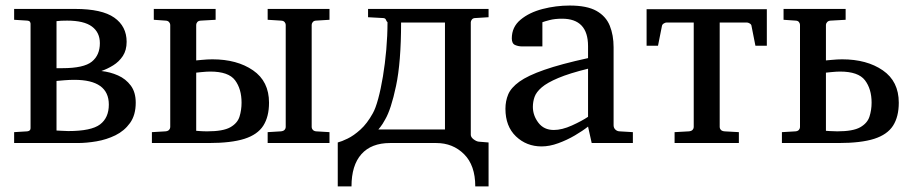

<svg xmlns="http://www.w3.org/2000/svg" viewBox="-20 -514 3284 690"><path d="M467.8 -145Q467.8 -100.6 447.3 -72Q426.8 -43.5 394.8 -27.8Q362.8 -12.2 326.9 -6.1Q291 0 259.8 0H30.8V-39.1L78.1 -42Q89.8 -43.5 89.8 -53.2V-429.2Q89.8 -432.1 87.4 -435.8Q85 -439.5 78.1 -439.9L30.8 -442.9V-481.9H250Q346.2 -481.9 390.6 -450.7Q435.1 -419.4 435.1 -363.8Q435.1 -333.5 421.4 -312.7Q407.7 -292 386.7 -279.1Q365.7 -266.1 344.2 -258.8Q376 -255.4 404.1 -242.9Q432.1 -230.5 450 -206.5Q467.8 -182.6 467.8 -145ZM338.9 -358.9Q338.9 -397.5 310.3 -418.7Q281.7 -439.9 221.2 -439.9Q210.4 -439.9 200.2 -439.5Q189.9 -439 183.1 -438V-269Q188.5 -269 194.1 -269Q199.7 -269 204.1 -269Q281.2 -269 310.1 -292.5Q338.9 -315.9 338.9 -358.9ZM371.1 -138.2Q371.1 -227.1 247.1 -227.1Q230.5 -227.1 211.7 -225.6Q192.9 -224.1 183.1 -223.1V-44.9Q190.4 -44.9 203.1 -43.9Q215.8 -43 225.1 -43Q308.1 -43 339.6 -66.9Q371.1 -90.8 371.1 -138.2Z M525.9 0V-39.1L575.2 -42Q584 -43 587.9 -47.6Q591.8 -52.2 591.8 -57.1V-424.8Q591.8 -429.7 587.6 -434.6Q583.5 -439.5 575.2 -439.9L532.7 -442.9V-481.9H754.9V-442.9L702.1 -439.9Q692.9 -439.5 689 -434.6Q685.1 -429.7 685.1 -424.8V-296.9Q685.1 -296.9 705.3 -298.8Q725.6 -300.8 743.2 -300.8Q832 -300.8 889.4 -261.2Q946.8 -221.7 946.8 -145Q946.8 -94.7 926.3 -62.5Q905.8 -30.3 858.4 -15.1Q811 0 730 0Q679.2 0 627.9 0Q576.7 0 525.9 0ZM725.1 -42Q781.7 -42 807.6 -56.6Q833.5 -71.3 840.8 -95Q848.1 -118.7 848.1 -145Q848.1 -194.3 824.7 -225.6Q801.3 -256.8 735.8 -256.8Q723.1 -256.8 704.1 -254.9Q685.1 -252.9 685.1 -252.9V-43.9Q685.1 -43.9 697.5 -43Q710 -42 725.1 -42ZM941.9 0V-39.1L989.7 -42Q999 -43 1002.9 -47.6Q1006.8 -52.2 1006.8 -57.1V-424.8Q1006.8 -429.7 1002.9 -434.6Q999 -439.5 989.7 -439.9L941.9 -442.9V-481.9H1164.1V-442.9L1115.7 -439.9Q1107.9 -439.5 1104 -434.6Q1100.1 -429.7 1100.1 -424.8V-57.1Q1100.1 -52.2 1104 -47.6Q1107.9 -43 1115.7 -42L1164.1 -39.1V0Z M1193.8 155.8V-2Q1207.5 -5.4 1229.2 -15.9Q1251 -26.4 1275.1 -48.1Q1299.3 -69.8 1319.8 -106.9Q1329.6 -124 1339.1 -158.9Q1348.6 -193.8 1356.2 -239.5Q1363.8 -285.2 1368.2 -335.4Q1372.6 -385.7 1372.6 -434.1Q1369.1 -437 1366.9 -443.1Q1364.7 -449.2 1355.5 -449.2L1302.7 -452.1V-481.9H1735.8V-452.1L1689 -449.2Q1679.7 -449.2 1675.8 -443.8Q1671.9 -438.5 1671.9 -434.1V-29.8Q1671.9 -21 1681.9 -13.4Q1691.9 -5.9 1700.2 -4.9L1735.8 -2V155.8H1688Q1688 80.1 1647.7 40Q1607.4 0 1547.9 0H1381.8Q1314.5 0 1278.8 40Q1243.2 80.1 1243.2 155.8ZM1339.8 -48.8H1579.1V-433.1H1421.4Q1421.4 -290.5 1403.3 -205.3Q1385.3 -120.1 1363.8 -84Q1354.5 -66.9 1347.2 -57.9Q1339.8 -48.8 1339.8 -48.8Z M2254.4 0H2106.4L2093.3 -59.1Q2074.2 -43.9 2045.9 -27.3Q2017.6 -10.7 1986.3 0.7Q1955.1 12.2 1926.3 12.2Q1872.1 12.2 1834.2 -23.9Q1796.4 -60.1 1796.4 -123Q1796.4 -150.9 1806.4 -174.8Q1816.4 -198.7 1846.4 -220.5Q1876.5 -242.2 1935.8 -262.9Q1995.1 -283.7 2093.3 -305.2Q2093.3 -308.6 2093.3 -322Q2093.3 -335.4 2093.3 -348.1Q2093.3 -446.8 2000 -446.8Q1974.1 -446.8 1955.3 -441.9Q1936.5 -437 1929.2 -434.1V-347.2H1856.4Q1842.8 -347.2 1831.1 -352.3Q1819.3 -357.4 1819.3 -376Q1819.3 -417 1850.6 -443.1Q1881.8 -469.2 1929.9 -481.7Q1978 -494.1 2027.3 -494.1Q2089.4 -494.1 2123.5 -474.9Q2157.7 -455.6 2171.4 -421.6Q2185.1 -387.7 2185.1 -344.2V-64Q2185.1 -54.7 2191.2 -48.6Q2197.3 -42.5 2206.1 -42L2254.4 -39.1ZM2093.3 -94.2V-267.1Q2025.9 -250.5 1986.1 -233.6Q1946.3 -216.8 1926.8 -200Q1907.2 -183.1 1901.1 -165.8Q1895 -148.4 1895 -129.9Q1895 -99.1 1914.8 -73Q1934.6 -46.9 1970.2 -46.9Q1999.5 -46.9 2035.2 -63Q2070.8 -79.1 2093.3 -94.2Z M2735.8 -481V-349.6H2694.8L2680.7 -420.9Q2680.2 -426.3 2674.3 -429.7Q2668.5 -433.1 2664.1 -433.1H2375.5Q2371.1 -433.1 2365.5 -429.7Q2359.9 -426.3 2358.9 -420.9L2344.7 -349.6H2303.7V-481ZM2566.4 -454.1V-57.1Q2566.4 -52.2 2570.3 -47.6Q2574.2 -43 2583.5 -42L2635.3 -39.1V0H2404.3V-39.1L2456.1 -42Q2465.3 -43 2469.2 -47.6Q2473.1 -52.2 2473.1 -57.1V-454.1Z M2790 0V-39.1L2839.4 -42Q2847.7 -43 2851.3 -47.6Q2855 -52.2 2855 -57.1V-424.8Q2855 -429.7 2851.3 -434.6Q2847.7 -439.5 2839.4 -439.9L2795.9 -442.9V-481.9H3019V-442.9L2965.3 -439.9Q2957 -439.5 2952.6 -434.6Q2948.2 -429.7 2948.2 -424.8V-296.9Q2948.2 -296.9 2969 -298.8Q2989.7 -300.8 3006.3 -300.8Q3095.2 -300.8 3152.6 -261.2Q3210 -221.7 3210 -145Q3210 -94.7 3189.5 -62.5Q3168.9 -30.3 3121.6 -15.1Q3074.2 0 2993.2 0Q2942.4 0 2891.6 0Q2840.8 0 2790 0ZM2989.3 -42Q3045.4 -42 3071.3 -56.6Q3097.2 -71.3 3104.7 -95Q3112.3 -118.7 3112.3 -145Q3112.3 -194.3 3088.4 -225.6Q3064.5 -256.8 2999 -256.8Q2986.8 -256.8 2967.5 -254.9Q2948.2 -252.9 2948.2 -252.9V-43.9Q2948.2 -43.9 2961.2 -43Q2974.1 -42 2989.3 -42Z"/></svg>

Font: Charis
Style: Regular
Weight: 400
Designer: Walt Agee, Miriam Martin, Annie Olsen, Victor Gaultney, Lorna Priest, Alan Ward, Bob Hallissy, Martin Hosken, Sharon Cor
Foundry: SIL Global
Version: Version 7.000